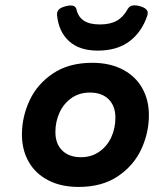

<svg xmlns="http://www.w3.org/2000/svg" viewBox="-20 -701 640 731"><path d="M542.5 -651.4Q542.5 -647.5 541 -642.1Q520 -579.1 472.9 -543.7Q425.8 -508.3 352.1 -508.3Q282.2 -508.3 242.9 -544.2Q203.6 -580.1 197.3 -642.1Q195.8 -655.8 203.4 -664.1Q210.9 -672.4 230 -677.2Q240.7 -680.2 249 -680.2Q267.6 -680.2 271 -665.5Q277.8 -636.2 299.6 -622.1Q321.3 -607.9 360.4 -607.9Q399.9 -607.9 424.8 -622.1Q449.7 -636.2 466.8 -667.5Q474.1 -680.7 492.2 -680.7Q502 -680.7 513.7 -677.2Q542.5 -668.9 542.5 -651.4ZM546.9 -262.2Q546.9 -195.8 518.1 -133.3Q489.3 -70.8 429 -30Q368.7 10.7 279.3 10.7Q212.4 10.7 163.6 -14.6Q114.7 -40 89.1 -85.2Q63.5 -130.4 63.5 -189Q63.5 -255.4 92.3 -317.9Q121.1 -380.4 181.4 -421.1Q241.7 -461.9 331.1 -461.9Q397.9 -461.9 446.8 -436.5Q495.6 -411.1 521.2 -366Q546.9 -320.8 546.9 -262.2ZM190.9 -198.2Q190.9 -153.8 216.8 -128.2Q242.7 -102.5 288.1 -102.5Q328.1 -102.5 357.9 -123.3Q387.7 -144 403.6 -178.5Q419.4 -212.9 419.4 -252.9Q419.4 -297.4 393.6 -323Q367.7 -348.6 322.3 -348.6Q282.2 -348.6 252.4 -327.9Q222.7 -307.1 206.8 -272.7Q190.9 -238.3 190.9 -198.2Z"/></svg>

Font: Courier Prime Sans
Style: Bold Italic
Weight: 700
Italic angle: -10°
Designer: Alan Dague-Greene
Foundry: Quote-Unquote Apps
Version: Version 3.020